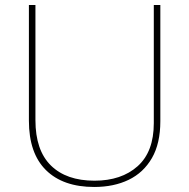

<svg xmlns="http://www.w3.org/2000/svg" viewBox="-20 -734 752 764"><path d="M618 -252Q618 -163 584.5 -105Q551 -47 492 -18.5Q433 10 355 10Q231 10 163 -57Q95 -124 95 -254V-714H121V-256Q121 -136 182.5 -75.5Q244 -15 356 -15Q463 -15 527.5 -72.5Q592 -130 592 -244V-714H618Z"/></svg>

Font: Noto Sans Cham Thin
Style: Regular
Weight: 250
Version: Version 2.002